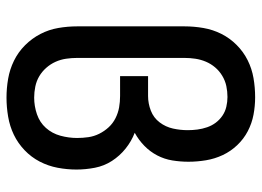

<svg xmlns="http://www.w3.org/2000/svg" viewBox="-127 -665 804 590"><g transform="rotate(90 275.0 -370.0)"><path d="M280 12Q251 12 222 7Q193 2 166.5 -11Q140 -24 119 -45Q98 -66 84.5 -92Q71 -118 66 -147Q61 -176 61 -205V-535Q61 -564 66 -593Q71 -622 84 -648Q97 -674 118 -695Q139 -716 165 -729Q191 -742 220 -747Q249 -752 279 -752Q306 -752 332.5 -747Q359 -742 383 -729.5Q407 -717 426 -697Q445 -677 456.5 -652.5Q468 -628 472.5 -601Q477 -574 477 -547Q477 -522 473 -497.5Q469 -473 457.5 -451Q446 -429 428 -411.5Q410 -394 388 -382Q414 -372 436.5 -354Q459 -336 474.5 -312Q490 -288 495.5 -259.5Q501 -231 501 -203Q501 -174 495.5 -145Q490 -116 476.5 -90Q463 -64 441.5 -43.5Q420 -23 394 -10.5Q368 2 338.5 7Q309 12 280 12ZM280 -73Q306 -73 331 -81.5Q356 -90 373 -109Q390 -128 397 -153.5Q404 -179 404 -205Q404 -222 401.5 -239.5Q399 -257 391 -273Q383 -289 371 -302Q359 -315 343 -323Q327 -331 310 -334Q293 -337 275 -337H214V-423H275Q298 -423 320 -431.5Q342 -440 356 -458.5Q370 -477 375 -499.5Q380 -522 380 -545Q380 -560 378 -575Q376 -590 371 -604.5Q366 -619 357 -631Q348 -643 335.5 -651.5Q323 -660 308 -663.5Q293 -667 278 -667Q261 -667 244.5 -663.5Q228 -660 213 -651Q198 -642 187 -629Q176 -616 169.5 -600.5Q163 -585 160.5 -568.5Q158 -552 158 -535V-205Q158 -188 160.5 -171Q163 -154 170 -138.5Q177 -123 188.5 -110Q200 -97 214.5 -88.5Q229 -80 246 -76.5Q263 -73 280 -73Z"/></g></svg>

Font: Lode Dark
Style: Bold
Weight: 700
Monospace: yes
Designer: Belleve Invis
Foundry: Belleve Invis
Version: Version 29.2.0; ttfautohint (v1.8.3)